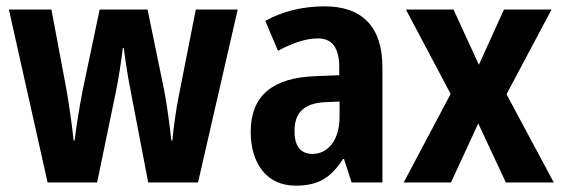

<svg xmlns="http://www.w3.org/2000/svg" viewBox="-20 -575 1772 605"><path d="M447 0H604L729 -545H597L545 -281C534 -228 527 -172 523 -132H520C515 -178 506 -245 498 -287L445 -545H294L240 -288C231 -241 220 -175 215 -132H212C207 -181 198 -243 189 -295L142 -545H8L130 0H286L345 -285C354 -329 362 -381 367 -424H370C375 -384 383 -332 392 -287Z M1003 -555C931 -555 867 -538 816 -509L856 -415C901 -439 943 -454 982 -454C1026 -454 1049 -425 1049 -363V-338L973 -335C840 -330 770 -274 770 -160C770 -58 822 10 911 10C985 10 1023 -16 1061 -74H1064L1088 0H1185V-363C1185 -491 1121 -555 1003 -555ZM1050 -255V-207C1050 -133 1013 -90 965 -90C929 -90 908 -112 908 -162C908 -218 936 -250 1005 -253Z M1400 -279 1252 0H1401L1487 -186L1574 0H1725L1576 -278L1718 -545H1568L1489 -371L1409 -545H1259Z"/></svg>

Font: Noto Sans Display SemiCondensed
Style: Bold
Weight: 700
Width: 4
Designer: Monotype Design Team
Foundry: Monotype Imaging Inc.
Version: Version 1.900